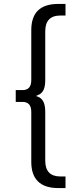

<svg xmlns="http://www.w3.org/2000/svg" viewBox="-20 -762 374 976"><path d="M313 194V135H286C235 135 210 107 210 55V-192C210 -232 201 -253 182 -266C176 -269 170 -272 163 -274C170 -277 176 -280 182 -283C201 -295 210 -316 210 -356V-603C210 -655 235 -683 286 -683H313V-742H276C185 -742 139 -698 139 -609V-355C139 -319 123 -304 94 -304H60V-244H94C123 -244 139 -229 139 -193V61C139 149 185 194 276 194Z"/></svg>

Font: Montserrat Z
Style: Regular
Weight: 400
Designer: Julieta Ulanovsky
Foundry: Julieta Ulanovsky
Version: Version 8.000